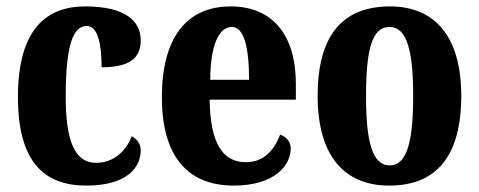

<svg xmlns="http://www.w3.org/2000/svg" viewBox="-20 -569 1495 599"><path d="M249 10C383 10 419 -52 419 -100C419 -121 407 -135 391 -144C373 -97 334 -61 280 -61C212 -61 185 -132 185 -267C185 -438 211 -488 251 -488C286 -488 297 -428 297 -359C401 -359 419 -401 419 -444C419 -501 374 -549 246 -549C128 -549 36 -482 36 -266C36 -61 120 10 249 10Z M709 10C837 10 887 -53 887 -106C887 -128 872 -143 854 -149C835 -100 803 -63 747 -63C674 -63 636 -123 634 -258H903V-307C903 -465 826 -549 700 -549C563 -549 485 -453 485 -265C485 -91 558 10 709 10ZM757 -320H636C636 -427 663 -485 703 -485C741 -485 757 -423 757 -320Z M1194 10C1342 10 1419 -82 1419 -270C1419 -458 1334 -549 1197 -549C1048 -549 971 -458 971 -270C971 -82 1055 10 1194 10ZM1196 -53C1141 -53 1122 -128 1122 -270C1122 -412 1140 -485 1195 -485C1249 -485 1269 -412 1269 -270C1269 -128 1250 -53 1196 -53Z"/></svg>

Font: Noto Serif Sinhala ExtraCondensed ExtraBold
Style: Regular
Weight: 800
Width: 2
Designer: Jelle Bosma - Monotype Design Team
Foundry: Monotype Imaging Inc.
Version: Version 2.007